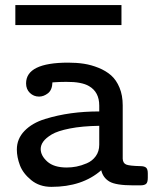

<svg xmlns="http://www.w3.org/2000/svg" viewBox="-20 -725 602 751"><path d="M40 -627V-705.1H455.1V-627ZM45.9 -140.1Q45.9 -182.1 75.9 -213.1Q106 -244.1 156 -259.5Q206.1 -274.9 258.1 -282Q310.1 -289.1 368.2 -289.1V-312Q368.2 -365.2 328.1 -388.2Q299.3 -405.3 238.8 -404.8Q212.9 -404.8 185.1 -402.8Q184.1 -373 167.5 -360.1Q150.9 -347.2 132.8 -347.2Q111.8 -347.2 96.9 -361.6Q82 -376 82 -398.9Q82 -480 247.1 -480Q280.3 -480 308.6 -475.6Q336.9 -471.2 365.5 -459.7Q394 -448.2 414.6 -430.2Q435.1 -412.1 447.5 -382.1Q460 -352.1 460 -313V-104Q460.9 -86.9 473.4 -81.5Q485.8 -76.2 528.8 -75.2Q543.9 -75.2 551 -69.6Q558.1 -64 558.1 -46.9V-29.8Q558.1 -11.7 551.5 -5.9Q544.9 0 528.8 0H501Q433.1 0 408 -14.9Q382.8 -29.8 376 -59.1Q301.8 5.9 181.2 5.9Q134.3 5.9 102.1 -20.5Q69.8 -46.9 57.9 -78.6Q45.9 -110.4 45.9 -140.1ZM139.2 -142.1Q139.2 -116.2 165 -93Q190.9 -69.8 241.2 -69.8Q260.3 -69.8 279.1 -73.5Q297.9 -77.1 319.3 -86.2Q340.8 -95.2 354.5 -114Q368.2 -132.8 368.2 -159.2V-232.9Q301.3 -231.9 253.2 -222.4Q205.1 -212.9 182.1 -199Q159.2 -185.1 149.2 -171.1Q139.2 -157.2 139.2 -142.1Z"/></svg>

Font: CMU Concrete
Style: Bold
Weight: 700
Version: Version 0.7.0